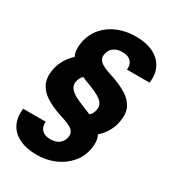

<svg xmlns="http://www.w3.org/2000/svg" viewBox="-221 -836 1079 1191"><g transform="rotate(30 319.0 -240.0)"><path d="M228 232Q157 232 105.5 207.5Q54 183 30.5 136.5Q7 90 15 26H177Q174 48 181.5 66Q189 84 206.5 94.5Q224 105 251 106Q276 106 296 99Q316 92 329 76Q342 60 346 38Q350 15 341 0.5Q332 -14 313.5 -24Q295 -34 268.5 -43Q242 -52 212 -62Q163 -80 122.5 -106Q82 -132 62 -172.5Q42 -213 52 -273Q59 -313 79.5 -348.5Q100 -384 131 -412Q121 -432 119 -455.5Q117 -479 122 -509Q134 -573 173 -618.5Q212 -664 270.5 -688Q329 -712 397 -712Q471 -712 522 -687.5Q573 -663 597.5 -616.5Q622 -570 613 -506H451Q454 -528 447 -546Q440 -564 422.5 -575Q405 -586 376 -586Q352 -587 332 -579.5Q312 -572 299 -556.5Q286 -541 282 -518Q278 -496 287 -481Q296 -466 314.5 -455Q333 -444 359 -435.5Q385 -427 416 -416Q465 -398 505.5 -372.5Q546 -347 566 -307.5Q586 -268 575 -207Q569 -168 548.5 -132Q528 -96 496 -68Q506 -49 508.5 -26Q511 -3 506 26Q495 90 455 136Q415 182 356.5 207Q298 232 228 232ZM388 -149Q399 -158 405 -170Q411 -182 414 -197Q418 -218 410.5 -234.5Q403 -251 386 -263.5Q369 -276 343.5 -288Q318 -300 286 -312Q270 -317 259.5 -322Q249 -327 240 -331Q230 -322 223.5 -310Q217 -298 214 -283Q211 -267 215 -254Q219 -241 229.5 -229.5Q240 -218 256 -208Q272 -198 293.5 -188.5Q315 -179 341 -168Q353 -164 365 -159Q377 -154 388 -149Z"/></g></svg>

Font: DM Sans 9pt Black
Style: Italic
Weight: 900
Italic angle: -10°
Version: Version 4.004;gftools[0.9.30]